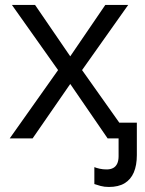

<svg xmlns="http://www.w3.org/2000/svg" viewBox="-20 -555 582 770"><path d="M416.5 194.8Q398.4 194.8 383.3 190.7Q368.2 186.5 358.4 183.1V115.2Q366.7 118.7 379.6 121.6Q392.6 124.5 407.7 124.5Q422.9 124.5 433.6 118.9Q444.3 113.3 450 101.3Q455.6 89.4 455.6 71.3V0H411.6L261.7 -218.3L110.8 0H19L212.9 -273.9L27.8 -535.2H120.6L261.7 -329.1L402.3 -535.2H494.1L309.1 -273.9L458.5 -63H528.8V66.9Q528.8 107.9 516.6 136.5Q504.4 165 479.7 179.9Q455.1 194.8 416.5 194.8Z"/></svg>

Font: Wonky
Style: Regular
Weight: 400
Designer: Monotype Design Team
Foundry: Monotype Imaging Inc.
Version: Version 3.000